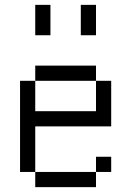

<svg xmlns="http://www.w3.org/2000/svg" viewBox="-20 -770 540 790"><path d="M187.5 -625H125V-750H187.5ZM62.5 -437.5H125V-312.5H375V-437.5H437.5V-250H125V-62.5H62.5ZM125 -62.5H375V0H125ZM125 -500H375V-437.5H125ZM312.5 -750H375V-625H312.5ZM375 -125H437.5V-62.5H375Z"/></svg>

Font: ChillBitmapSE 16px
Style: Regular
Weight: 400
Designer: Designed by Warren2060
Foundry: ChillType
Version: Version 1.000